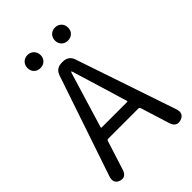

<svg xmlns="http://www.w3.org/2000/svg" viewBox="-262 -1018 1131 1131"><g transform="rotate(-45 303.5 -453.0)"><path d="M50 0Q8 -14 25 -64L237 -690Q252 -734 299 -734H308Q355 -734 370 -690L582 -64Q599 -15 555 0Q510 14 495 -36L439 -215Q436 -224 427 -224H177Q168 -224 165 -215L108 -36Q93 14 50 0ZM192 -303Q191 -298 196 -298H408Q413 -298 412 -303L307 -649Q304 -658 302 -658Q300 -658 297 -649ZM188.5 -800Q165 -800 149.5 -815Q134 -830 134 -854Q134 -878 149.5 -893.5Q165 -909 188 -909Q211 -909 227 -893.5Q243 -878 243 -854Q243 -830 227.5 -815Q212 -800 188.5 -800ZM417.5 -800Q394 -800 378.5 -815Q363 -830 363 -854Q363 -878 378.5 -893.5Q394 -909 417.5 -909Q441 -909 456.5 -893.5Q472 -878 472 -854Q472 -830 456.5 -815Q441 -800 417.5 -800Z"/></g></svg>

Font: Resource Han Rounded KR
Style: Regular
Weight: 400
Designer: Cyano Hao (round all glyphs); Ryoko NISHIZUKA 西塚涼子 (kana, bopomofo & ideographs); Paul D. Hunt (Latin, Greek & Cyrillic)
Foundry: Cyano Hao
Version: 0.990